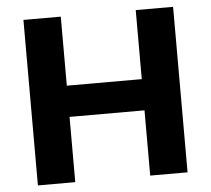

<svg xmlns="http://www.w3.org/2000/svg" viewBox="-51 -755 888 809"><g transform="rotate(-5 393.5 -350.0)"><path d="M77 -700H235V-408H552V-700H710V0H552V-276H235V0H77Z"/></g></svg>

Font: Montserrat-Arabic SemiBold
Style: Regular
Weight: 600
Designer: Mohamed Gaber
Foundry: Kief Type Foundry
Version: Version 5.008;PS 005.008;hotconv 1.0.88;makeotf.lib2.5.64775